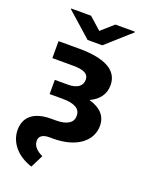

<svg xmlns="http://www.w3.org/2000/svg" viewBox="-174 -842 886 1141"><g transform="rotate(20 268.5 -272.0)"><path d="M197.1 -545.5H68.2V-438.2H197.1C266.7 -438.2 298.3 -423.3 298.7 -384.6C299 -345.9 267.8 -321.7 210.2 -321.7H126.1V-231.9H206C282.3 -231.9 321.4 -210.9 321.7 -165.8C322.4 -120.7 284.4 -97.3 213.4 -97.3H184.3C78.1 -97.3 19.5 -50.8 19.9 33.4C20.6 113.3 78.5 180.8 171.2 210.2L211.6 130C170.1 110.8 148.8 85.2 148.8 55.4C148.4 25.9 170.5 9.9 212.4 9.9H237.2C383.9 9.9 472.3 -60.4 471.9 -156.6C471.6 -219.1 432.9 -259.2 360.4 -279.8C417.6 -305.4 448.2 -348.4 448.5 -403.8C448.9 -499.6 361.2 -545.5 197.1 -545.5ZM72.8 -748.9 228.3 -611.2H321L475.5 -748.9V-753.6H351.9L274.9 -685.4L198.2 -753.6H72.8Z"/></g></svg>

Font: Margiela Sans
Style: Bold
Weight: 700
Designer: Stefan Endress, Andreas Faust
Version: Version 1.100;FEAKit 1.0